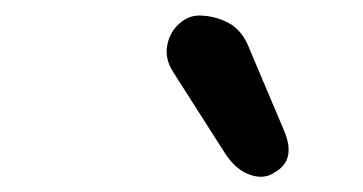

<svg xmlns="http://www.w3.org/2000/svg" viewBox="-20 -852 467 247"><path d="M333 -630Q320 -621 302 -627Q284 -633 270 -654L203 -759Q192 -776 195 -793Q198 -810 210 -821Q222 -832 236 -832Q256 -832 274 -822.5Q292 -813 301 -789L345 -685Q362 -646 333 -630Z"/></svg>

Font: Edu QLD Beginner SemiBold
Style: Regular
Weight: 600
Designer: Tina and Corey Anderson
Foundry: Google for Education
Version: Version 1.003